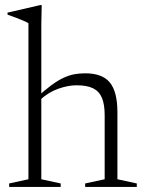

<svg xmlns="http://www.w3.org/2000/svg" viewBox="-20 -733 568 753"><path d="M314 -13.5 390.5 -30V-281Q390.5 -324 379.5 -349.8Q368.5 -375.5 344.5 -387Q320.5 -398.5 280 -398.5Q247 -398.5 208.8 -385Q170.5 -371.5 138 -342L123.5 -350.5Q156 -380 181.5 -398.8Q207 -417.5 229 -427.8Q251 -438 271.5 -441.8Q292 -445.5 314 -445.5Q381.5 -445.5 411 -409.2Q440.5 -373 440.5 -292.5V-30L516.5 -13.5V0H314ZM218 0H16V-13.5L91.5 -30V-642Q85 -646 73.2 -651.2Q61.5 -656.5 45.2 -662.5Q29 -668.5 9.5 -675.5V-683.5L137.5 -713H143.5L142 -638.5V-30L218 -13.5Z"/></svg>

Font: Newsreader 24pt Light
Style: Regular
Weight: 300
Designer: Hugues Gentile
Foundry: Production Type
Version: Version 1.003